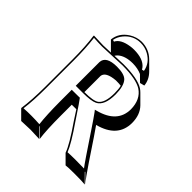

<svg xmlns="http://www.w3.org/2000/svg" viewBox="-236 -994 1214 1214"><g transform="rotate(45 371.5 -387.0)"><path d="M390.6 -545.4Q306.2 -538.6 301.8 -496.6V-352.1Q381.8 -352.1 406.7 -370.1Q441.9 -396.5 441.9 -481.9Q441.9 -518.6 436 -543Q420.4 -545.4 390.6 -545.4ZM301.8 -239.3V-143.6Q301.8 -14.6 311.5 56.6L254.9 0L252.9 2.9L309.6 59.6Q308.1 59.6 229.5 56.6L148.4 59.6L91.8 2.9L90.8 0Q102.5 -81.5 103 -200.2V-444.8Q103 -559.6 90.8 -645L92.8 -647.9Q94.2 -647.9 177.2 -645Q192.4 -645 243.7 -647.5L241.7 -649.4L185.1 -706.1Q191.4 -770.5 251.5 -809.1Q290.5 -833.5 334 -834Q399.4 -833 444.3 -789.1L501 -732.4Q536.1 -696.3 540.5 -649.4L509.8 -641.6L469.2 -681.6Q435.1 -696.8 390.6 -697.3Q322.3 -697.3 286.6 -665Q278.3 -656.7 273.9 -648.9Q340.8 -651.9 353 -651.9Q479.5 -651.4 532.2 -618.2Q545.4 -609.4 554.7 -599.6L611.3 -543Q653.3 -500 653.3 -426.3Q651.9 -297.4 501 -257.8Q518.6 -234.4 636.2 -57.6Q693.4 27.8 718.8 56.6L662.1 0L660.2 2.9L716.8 59.6Q696.3 56.6 623.5 56.6Q564.9 56.6 545.4 59.6L488.8 2.9Q471.2 -49.8 383.8 -175.8Q376 -187 342.3 -239.7Q324.7 -239.3 301.8 -239.3ZM196.3 -713.4 208.5 -710Q228 -750.5 301.8 -761.7Q317.9 -764.2 334 -764.2Q417 -764.2 450.7 -722.7Q456.1 -715.8 459 -710L473.1 -713.4Q463.4 -773.4 405.8 -805.7Q372.6 -824.2 334 -824.2Q268.6 -824.2 225.1 -772.9Q202.1 -745.1 196.3 -713.4ZM234.9 -306.2H245.1Q278.8 -306.2 301.3 -306.6L306.2 -307.1L309.1 -303.2Q321.3 -288.6 378.4 -202.1Q386.2 -189.9 392.1 -181.6Q473.1 -64.9 495.6 -7.8Q518.1 -9.8 566.9 -9.8Q616.7 -9.8 641.6 -8.8Q619.1 -37.1 502.4 -212.9Q459.5 -277.3 436.5 -308.6L427.2 -320.3L441.9 -324.2Q585.9 -362.8 586.9 -482.9Q585.9 -570.3 526.4 -609.4Q475.6 -641.6 353 -642.1Q341.8 -642.1 273.9 -638.7Q193.8 -634.8 177.2 -634.8Q148.9 -634.8 102.1 -637.7Q112.8 -553.2 112.8 -444.8V-200.2Q112.8 -87.4 102.1 -7.8Q144.5 -10.3 172.9 -9.8Q201.7 -9.8 244.1 -7.3Q235.4 -78.6 234.9 -200.2ZM334 -611.8Q399.4 -611.8 423.3 -587.4Q451.7 -556.6 452.1 -481.9Q452.1 -381.3 400.9 -356Q371.1 -341.8 298.8 -341.8H234.9V-553.2Q237.3 -611.3 334 -611.8Z"/></g></svg>

Font: Linux Biolinum Shadow O
Style: Bold
Weight: 700
Designer: Philipp H. Poll
Foundry: Philipp H. Poll
Version: Version 0.9.2